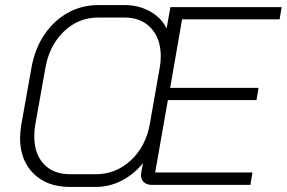

<svg xmlns="http://www.w3.org/2000/svg" viewBox="-20 -728 1129 756"><path d="M59 -185Q59 -206 64 -238L104 -462Q117 -535 154 -590.5Q191 -646 246 -677Q301 -708 367 -708H472Q525 -708 570 -683.5Q615 -659 636 -616L651 -700H1089L1081 -652H697L650 -382H998L990 -334H641L591 -49H974L966 0H579Q558 0 546.5 -10.5Q535 -21 535 -39L536 -48L543 -86Q508 -42 459.5 -17Q411 8 358 8H255Q165 8 112 -44.5Q59 -97 59 -185ZM357 -42Q436 -42 495 -96.5Q554 -151 570 -240L609 -462Q613 -483 613 -507Q613 -576 574.5 -617.5Q536 -659 470 -659H367Q289 -659 232 -604.5Q175 -550 159 -462L119 -238Q115 -217 115 -191Q115 -122 152.5 -82Q190 -42 256 -42Z"/></svg>

Font: Bai Jamjuree Light
Style: Italic
Weight: 300
Italic angle: -10°
Version: Version 1.000; ttfautohint (v1.6)